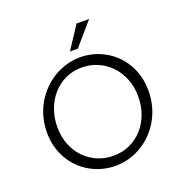

<svg xmlns="http://www.w3.org/2000/svg" viewBox="-161 -1082 1185 1235"><g transform="rotate(-20 431.0 -464.0)"><path d="M430.7 -55.7Q491.2 -55.7 542.5 -79.1Q593.8 -102.5 630.9 -143.6Q668 -184.6 688.7 -240.2Q709.5 -295.9 709.5 -360.4Q709.5 -427.2 687.3 -482.4Q665 -537.6 627 -576.9Q588.9 -616.2 538.1 -637.9Q487.3 -659.7 430.2 -659.7Q369.1 -659.7 318.1 -635.5Q267.1 -611.3 230.5 -569.6Q193.8 -527.8 173.3 -471.7Q152.8 -415.5 152.8 -352.1Q152.8 -285.6 174.8 -231Q196.8 -176.3 234.4 -137.5Q272 -98.6 322.8 -77.1Q373.5 -55.7 430.7 -55.7ZM420.9 9.8Q375.5 9.8 332.5 -1.7Q289.6 -13.2 251.5 -34.4Q213.4 -55.7 181.4 -86.7Q149.4 -117.7 126.5 -156.7Q103.5 -195.8 90.8 -242.4Q78.1 -289.1 78.1 -342.3Q78.1 -397.5 91.8 -447Q105.5 -496.6 130.1 -539.1Q154.8 -581.5 188.7 -616Q222.7 -650.4 263.2 -674.6Q303.7 -698.7 349.6 -711.9Q395.5 -725.1 443.8 -725.1Q487.3 -725.1 529.5 -714.1Q571.8 -703.1 609.6 -682.1Q647.5 -661.1 679.4 -630.6Q711.4 -600.1 734.6 -561Q757.8 -522 771 -474.6Q784.2 -427.2 784.2 -373Q784.2 -318.4 771 -268.8Q757.8 -219.2 733.6 -176.8Q709.5 -134.3 676 -99.9Q642.6 -65.4 602.3 -41Q562 -16.6 515.9 -3.4Q469.7 9.8 420.9 9.8ZM395.5 -782.2 497.1 -936.5H583L449.7 -782.2Z"/></g></svg>

Font: Proza Libre
Style: Light
Weight: 300
Designer: Jasper de Waard
Foundry: Jasper de Waard
Version: Version 1.000; ttfautohint (v1.4.1.8-43bc)